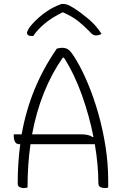

<svg xmlns="http://www.w3.org/2000/svg" viewBox="-20 -953 640 976"><path d="M120 0Q116 1 112 2Q108 3 100 3Q91 3 80.5 -1.5Q70 -6 70 -20Q70 -126 83 -220H78Q63 -220 56.5 -232Q50 -244 50 -260V-270H90Q112 -393 156.5 -500.5Q201 -608 269 -706Q284 -710 297 -710Q319 -710 333 -696.5Q347 -683 371 -642Q400 -593 428.5 -524.5Q457 -456 480 -375Q503 -294 516.5 -207.5Q530 -121 530 -34V0Q523 3 514 3Q500 3 490 -2Q480 -7 480 -23Q480 -114 462 -220H135Q120 -116 120 0ZM394 -270Q411 -270 425.5 -267Q440 -264 451 -256L455 -258Q434 -364 396.5 -469.5Q359 -575 305 -660H299Q242 -578 203 -480.5Q164 -383 143 -270ZM293 -933H302Q309 -933 320 -930Q331 -927 357 -911Q387 -892 427.5 -858.5Q468 -825 496 -781Q484 -773 467 -773Q458 -773 451.5 -777.5Q445 -782 432 -796Q407 -822 377.5 -845.5Q348 -869 301 -890H298Q244 -864 207 -833Q170 -802 149 -770H143Q128 -770 122.5 -774.5Q117 -779 117 -786Q117 -791 123.5 -803.5Q130 -816 146 -833Q175 -865 212.5 -891.5Q250 -918 293 -933Z"/></svg>

Font: Recursive Mn Csl St Lt
Style: Regular
Weight: 300
Monospace: yes
Version: Version 1.079;hotconv 1.0.112;makeotfexe 2.5.65598; ttfautoh